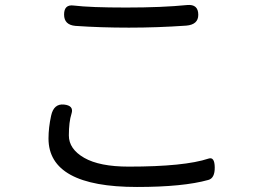

<svg xmlns="http://www.w3.org/2000/svg" viewBox="-20 -719 1040 764"><path d="M273 -697Q339 -689 482 -689Q625 -689 725 -699Q769 -703 769 -660Q769 -621 721 -617Q606 -609 493 -609Q380 -609 280 -616Q235 -620 235 -661Q235 -702 273 -697ZM173 -168Q173 -211 183.5 -259Q194 -307 234.5 -303Q275 -299 264.5 -266.5Q254 -234 254 -180Q254 -126 315 -91Q376 -56 492 -56Q714 -56 810 -88Q834 -96 834.5 -53Q835 -10 809 -3Q709 25 525 25Q173 25 173 -168Z"/></svg>

Font: Raw Maruko Gothic CJK TC
Style: Regular
Weight: 400
Version: Version 1.001